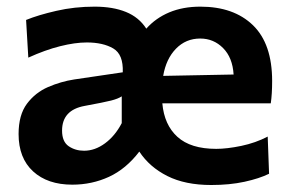

<svg xmlns="http://www.w3.org/2000/svg" viewBox="-20 -530 848 563"><path d="M192 11.5Q119.5 11.5 77 -27.5Q34.5 -66.5 34.5 -137Q34.5 -193 59 -225.8Q83.5 -258.5 121 -274.8Q158.5 -291 197.5 -297L340 -318Q342 -370.5 312 -388Q282 -405.5 234.5 -405.5Q200 -405.5 156.2 -394.5Q112.5 -383.5 63 -361L56.5 -471.5Q92 -486 145.2 -498.2Q198.5 -510.5 257.5 -510.5Q311 -510.5 349.2 -495Q387.5 -479.5 409 -446Q436.5 -477 476.5 -493.8Q516.5 -510.5 567.5 -510.5Q665.5 -510.5 721.8 -456Q778 -401.5 778 -292.5Q778 -254.5 774 -227H456Q461.5 -164 500.2 -128.8Q539 -93.5 614 -93.5Q645.5 -93.5 687.5 -102.2Q729.5 -111 765 -129.5L769 -20.5Q740.5 -6.5 697 3Q653.5 12.5 599.5 12.5Q523 12.5 470.8 -13.8Q418.5 -40 388.5 -85.5Q349.5 -34.5 299.5 -11.5Q249.5 11.5 192 11.5ZM567 -417Q525 -417 496 -387.2Q467 -357.5 458.5 -307.5L665 -311.5Q662 -361 634.2 -389Q606.5 -417 567 -417ZM226.5 -88Q258.5 -88 288 -109.8Q317.5 -131.5 337 -169V-247.5Q326.5 -240.5 306 -235.2Q285.5 -230 228.5 -219.5Q162 -207.5 162 -147Q162 -114.5 181.5 -101.2Q201 -88 226.5 -88Z"/></svg>

Font: Commissioner SemiBold
Style: Regular
Weight: 600
Designer: Kostas Bartsokas
Foundry: Kostas Bartsokas
Version: Version 1.000; ttfautohint (v1.8.3)